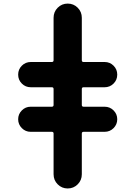

<svg xmlns="http://www.w3.org/2000/svg" viewBox="-20 -853 748 1069"><path d="M150.4 -119.1Q122.1 -119.1 101.6 -139.6Q81.1 -160.2 81.1 -189Q81.1 -217.8 101.6 -238.3Q122.1 -258.8 150.4 -258.8H268.6Q278.3 -258.8 278.3 -268.6V-357.4Q278.3 -367.2 268.6 -367.2H151.4Q122.1 -367.2 101.6 -387.7Q81.1 -408.2 81.1 -437.5Q81.1 -466.8 101.6 -487.3Q122.1 -507.8 151.4 -507.8H268.6Q278.3 -507.8 278.3 -517.6V-753.9Q278.3 -787.1 301.3 -810.1Q324.2 -833 356.9 -833Q389.6 -833 412.6 -810.1Q435.5 -787.1 435.5 -753.9V-517.6Q435.5 -507.8 445.3 -507.8H562.5Q591.8 -507.8 612.3 -487.3Q632.8 -466.8 632.8 -437.5Q632.8 -408.2 612.3 -387.7Q591.8 -367.2 562.5 -367.2H445.3Q435.5 -367.2 435.5 -357.4V-268.6Q435.5 -258.8 445.3 -258.8H562.5Q591.8 -258.8 612.3 -238.3Q632.8 -217.8 632.8 -189Q632.8 -160.2 612.3 -139.6Q591.8 -119.1 562.5 -119.1H445.3Q435.5 -119.1 435.5 -109.4V117.2Q435.5 150.4 412.6 173.3Q389.6 196.3 356.9 196.3Q324.2 196.3 301.3 173.3Q278.3 150.4 278.3 117.2V-109.4Q278.3 -119.1 268.6 -119.1Z"/></svg>

Font: Gen Jyuu GothicX Heavy
Style: Bold
Weight: 900
Designer: [Source Han Sans]
Ryoko NISHIZUKA  (kana & ideographs); Paul D. Hunt (Latin, Greek & Cyrillic); Wenlong ZHANG  (bopomofo
Version: Version 1.002.20150607